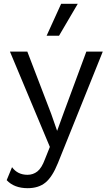

<svg xmlns="http://www.w3.org/2000/svg" viewBox="-20 -770 575 1005"><path d="M300 -750H387L289 -583H224ZM518 -500 283 84Q254 156 218 185.5Q182 215 125 215Q54 215 15 173L43 105Q72 145 124 145Q153 145 175.5 127.5Q198 110 215 64L241 -1L32 -500H123L248 -174L279 -85L315 -184L432 -500Z"/></svg>

Font: Work Sans
Style: Regular
Weight: 400
Designer: Wei Huang
Foundry: Wei Huang
Version: Version 1.032;PS 001.032;hotconv 1.0.70;makeotf.lib2.5.58329